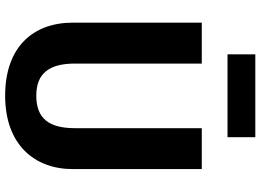

<svg xmlns="http://www.w3.org/2000/svg" viewBox="-153 -842 1012 746"><g transform="rotate(90 353.0 -469.0)"><path d="M513 -847V-955H191V-847ZM637 -747H478V-254C478 -153 440 -104 352 -104C266 -104 227 -153 227 -254V-747H68V-246C68 -91 163 17 352 17C541 17 637 -96 637 -246Z"/></g></svg>

Font: Glow Sans TC Normal
Style: Bold
Weight: 700
Designer: Ryoko NISHIZUKA (kana, bopomofo & ideographs); Paul D. Hunt (Latin, Greek & Cyrillic); Sandoll Communications, Soo-young
Version: Version 0.93